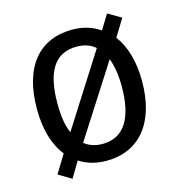

<svg xmlns="http://www.w3.org/2000/svg" viewBox="-95 -658 736 787"><g transform="rotate(-15 273.0 -264.0)"><path d="M496 -269C496 -352 476 -419 440 -467L485 -540L429 -573L391 -511C358 -534 319 -546 274 -546C133 -546 50 -448 50 -269C50 -182 70 -114 109 -65L62 12L117 45L157 -22C189 -1 227 10 271 10C411 10 496 -91 496 -269ZM137 -269C137 -401 178 -474 273 -474C305 -474 331 -465 352 -447L158 -142C143 -174 137 -217 137 -269ZM410 -269C410 -137 367 -61 273 -61C243 -61 217 -70 197 -86L391 -389C403 -358 410 -318 410 -269Z"/></g></svg>

Font: Noto Sans Georgian SemiCondensed
Style: Regular
Weight: 400
Width: 4
Designer: Monotype Design Team, Akaki Razmadze
Foundry: Google LLC
Version: Version 2.005